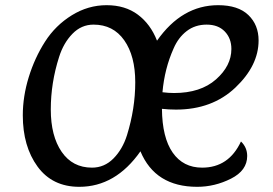

<svg xmlns="http://www.w3.org/2000/svg" viewBox="-20 -704 1052 741"><path d="M659 -281Q632 -281 605 -284Q606 -173 646.5 -115Q687 -57 760 -57Q863 -57 910 -158Q934 -135 934 -102Q934 -46 871.5 -14.5Q809 17 741 17Q579 17 522 -120Q426 17 286 17Q182 17 125 -61Q68 -139 68 -259Q68 -332 91 -406.5Q114 -481 154 -543.5Q194 -606 257 -645Q320 -684 391.5 -684Q463 -684 512 -647.5Q561 -611 586 -547Q682 -684 822 -684Q899 -684 938.5 -646Q978 -608 978 -548Q978 -451 888.5 -366Q799 -281 659 -281ZM341 -609Q294 -609 259.5 -573.5Q225 -538 208 -484Q176 -384 176 -281.5Q176 -179 218 -118Q260 -57 335 -57Q383 -57 418 -92.5Q453 -128 470 -182Q502 -285 502 -386.5Q502 -488 459.5 -548.5Q417 -609 341 -609ZM650 -517Q615 -439 607 -348Q631 -345 652 -345Q754 -345 813.5 -397.5Q873 -450 873 -515Q873 -556 847.5 -582.5Q822 -609 777.5 -609Q733 -609 700.5 -584Q668 -559 650 -517Z"/></svg>

Font: Paprika
Style: Regular
Weight: 400
Designer: Eduardo Rodriguez Tunni
Foundry: Eduardo Rodriguez Tunni
Version: Version 1.001